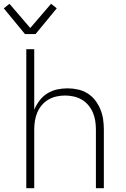

<svg xmlns="http://www.w3.org/2000/svg" viewBox="-44 -995 664 1015"><path d="M95 0V-735H137V-415Q148 -441 165 -463.5Q182 -486 206 -501Q230 -516 257.5 -522Q285 -528 313 -528Q340 -528 367.5 -522Q395 -516 418.5 -501.5Q442 -487 459 -465Q476 -443 486.5 -417.5Q497 -392 501 -365Q505 -338 505 -310V0H463V-310Q463 -333 459.5 -356Q456 -379 447 -400Q438 -421 423 -439Q408 -457 388 -468.5Q368 -480 345.5 -485Q323 -490 300 -490Q277 -490 254.5 -485Q232 -480 212 -468.5Q192 -457 177 -439Q162 -421 153 -400Q144 -379 140.5 -356Q137 -333 137 -310V0ZM88 -815 -24 -951 6 -975 116 -847 226 -975 256 -951 144 -815Z"/></svg>

Font: Iosevka Extralight Extended
Style: Regular
Weight: 200
Width: 7
Monospace: yes
Designer: Belleve Invis
Foundry: Belleve Invis
Version: Version 32.5.0; ttfautohint (v1.8.4)